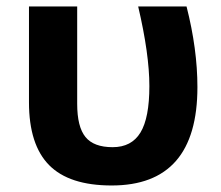

<svg xmlns="http://www.w3.org/2000/svg" viewBox="-20 -566 685 595"><path d="M591.8 -295.9Q591.8 8.8 326.2 8.8Q194.3 8.8 132.1 -54.4Q69.8 -117.7 69.8 -249V-545.9H219.2V-244.1Q219.2 -172.9 244.9 -141.4Q270.5 -109.9 329.1 -109.9Q387.7 -109.9 415.3 -155.3Q442.9 -200.7 442.9 -299.3Q442.9 -397.9 408.2 -545.9H558.1Q591.8 -413.6 591.8 -295.9Z"/></svg>

Font: NotoSans-Bold
Style: Bold
Weight: 700
Designer: Monotype Design team
Foundry: Monotype Imaging Inc.
Version: Version 1.04